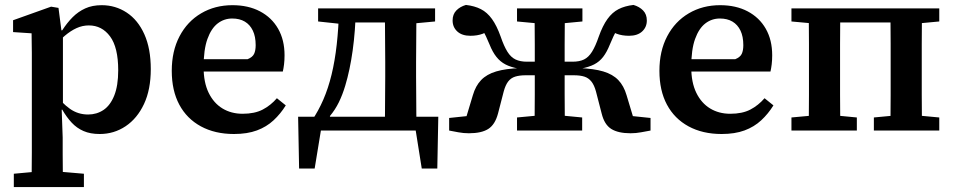

<svg xmlns="http://www.w3.org/2000/svg" viewBox="-20 -529 3862 778"><path d="M36 229V175L145 165H203L320 175V229ZM108 229Q108 192 108.5 157.5Q109 123 109 89Q109 55 109 22V-269Q109 -294 109 -314.5Q109 -335 108.5 -354.5Q108 -374 108 -394L33 -399V-447L187 -502L217 -497L229 -405L235 -401V-88L230 -84L234 28Q234 60 234 93Q234 126 234.5 159.5Q235 193 235 229ZM384 14Q346 14 318.5 2Q291 -10 270.5 -32Q250 -54 232 -85H192L197 -155Q231 -111 263.5 -88Q296 -65 337 -65Q372 -65 399.5 -83.5Q427 -102 443 -142Q459 -182 459 -244Q459 -337 426 -381.5Q393 -426 340 -426Q314 -426 290 -415Q266 -404 242.5 -384Q219 -364 195 -336L190 -406H232Q252 -437 274.5 -459.5Q297 -482 325.5 -495Q354 -508 392 -508Q448 -508 493.5 -478Q539 -448 565 -390Q591 -332 591 -249Q591 -166 563.5 -107.5Q536 -49 489 -17.5Q442 14 384 14Z M928 14Q851 14 794 -17Q737 -48 706.5 -105Q676 -162 676 -242Q676 -322 707.5 -382Q739 -442 795 -475Q851 -508 922 -508Q986 -508 1033.5 -483Q1081 -458 1107 -412.5Q1133 -367 1133 -305Q1133 -285 1131 -268.5Q1129 -252 1126 -239H753V-289H983Q1003 -297 1009.5 -310.5Q1016 -324 1016 -346Q1016 -381 1004.5 -405Q993 -429 972 -441.5Q951 -454 921 -454Q888 -454 862 -434Q836 -414 820.5 -371Q805 -328 805 -257Q805 -195 825.5 -153Q846 -111 881.5 -89.5Q917 -68 963 -68Q1012 -68 1044.5 -85Q1077 -102 1102 -131L1138 -102Q1117 -68 1088.5 -41.5Q1060 -15 1021 -0.5Q982 14 928 14Z M1709 0H1235L1287 -41L1255 154H1192L1188 -56H1756L1752 154H1689L1658 -41ZM1539 0Q1540 -30 1540 -67.5Q1540 -105 1540.5 -144Q1541 -183 1541 -218V-277Q1541 -312 1540.5 -351Q1540 -390 1540 -427.5Q1540 -465 1539 -495H1668Q1667 -465 1667 -427.5Q1667 -390 1666.5 -351Q1666 -312 1666 -277V-218Q1666 -183 1666.5 -144Q1667 -105 1667 -67.5Q1667 -30 1668 0ZM1269 -442V-495H1381V-432H1362ZM1612 -432V-495H1743V-442L1636 -432ZM1244 -41Q1270 -79 1290 -125Q1310 -171 1323.5 -226.5Q1337 -282 1344.5 -349Q1352 -416 1354 -495H1422Q1420 -403 1409 -324Q1398 -245 1379 -182Q1368 -145 1353 -114.5Q1338 -84 1317 -59V-15ZM1388 -438V-495H1572V-438Z M1800 0V-51L1943 -66L1856 -10L1896 -143Q1907 -181 1929.5 -204.5Q1952 -228 1990.5 -239.5Q2029 -251 2088 -253L2081 -251Q2049 -257 2028 -268Q2007 -279 1991.5 -298.5Q1976 -318 1964 -348Q1949 -385 1936 -406.5Q1923 -428 1909 -447L1978 -413Q1957 -400 1935.5 -392Q1914 -384 1886 -384Q1852 -384 1833 -401.5Q1814 -419 1814 -446Q1814 -471 1829 -486.5Q1844 -502 1868 -509Q1903 -505 1928.5 -492Q1954 -479 1973.5 -452Q1993 -425 2009 -380Q2022 -342 2036 -319.5Q2050 -297 2069 -288Q2088 -279 2115 -279H2187V-224H2110Q2085 -224 2067.5 -218.5Q2050 -213 2039 -198.5Q2028 -184 2021 -158L1998 -69Q1986 -24 1958.5 -6.5Q1931 11 1880 11Q1858 11 1837 7Q1816 3 1800 0ZM2616 0Q2599 3 2578 7Q2557 11 2535 11Q2485 11 2457 -6.5Q2429 -24 2418 -69L2395 -158Q2388 -184 2376.5 -198.5Q2365 -213 2348 -218.5Q2331 -224 2305 -224H2228V-279H2300Q2328 -279 2346.5 -288Q2365 -297 2379 -319.5Q2393 -342 2406 -380Q2422 -425 2441.5 -452Q2461 -479 2486.5 -492Q2512 -505 2547 -509Q2571 -502 2586 -486.5Q2601 -471 2601 -446Q2601 -419 2582 -401.5Q2563 -384 2529 -384Q2501 -384 2479.5 -392Q2458 -400 2437 -413L2506 -447Q2492 -428 2479 -406.5Q2466 -385 2451 -348Q2439 -318 2424 -298.5Q2409 -279 2387.5 -268Q2366 -257 2334 -251L2327 -253Q2386 -251 2424.5 -239.5Q2463 -228 2485.5 -204.5Q2508 -181 2519 -143L2559 -10L2472 -66L2616 -51ZM2146 0Q2146 -31 2146.5 -68.5Q2147 -106 2147 -146.5Q2147 -187 2147 -224V-273Q2147 -310 2147 -349.5Q2147 -389 2146.5 -427Q2146 -465 2146 -495H2269Q2269 -465 2268.5 -427Q2268 -389 2268 -349.5Q2268 -310 2268 -273V-224Q2268 -187 2268 -146.5Q2268 -106 2268.5 -68.5Q2269 -31 2269 0ZM2075 0V-53L2182 -63H2235L2339 -53V0ZM2075 -442V-495H2340V-442L2235 -432H2182Z M2904 14Q2827 14 2770 -17Q2713 -48 2682.5 -105Q2652 -162 2652 -242Q2652 -322 2683.5 -382Q2715 -442 2771 -475Q2827 -508 2898 -508Q2962 -508 3009.5 -483Q3057 -458 3083 -412.5Q3109 -367 3109 -305Q3109 -285 3107 -268.5Q3105 -252 3102 -239H2729V-289H2959Q2979 -297 2985.5 -310.5Q2992 -324 2992 -346Q2992 -381 2980.5 -405Q2969 -429 2948 -441.5Q2927 -454 2897 -454Q2864 -454 2838 -434Q2812 -414 2796.5 -371Q2781 -328 2781 -257Q2781 -195 2801.5 -153Q2822 -111 2857.5 -89.5Q2893 -68 2939 -68Q2988 -68 3020.5 -85Q3053 -102 3078 -131L3114 -102Q3093 -68 3064.5 -41.5Q3036 -15 2997 -0.5Q2958 14 2904 14Z M3257 0Q3257 -30 3257.5 -67.5Q3258 -105 3258 -144Q3258 -183 3258 -218V-277Q3258 -312 3258 -351Q3258 -390 3257.5 -427.5Q3257 -465 3257 -495H3385Q3385 -465 3384.5 -427.5Q3384 -390 3384 -351Q3384 -312 3384 -277V-218Q3384 -183 3384 -144Q3384 -105 3384.5 -67.5Q3385 -30 3385 0ZM3588 0Q3588 -30 3588.5 -67.5Q3589 -105 3589 -144Q3589 -183 3589 -218V-277Q3589 -312 3589 -351Q3589 -390 3588.5 -427.5Q3588 -465 3588 -495H3716Q3716 -465 3715.5 -427.5Q3715 -390 3715 -351Q3715 -312 3715 -277V-218Q3715 -183 3715 -144Q3715 -105 3715.5 -67.5Q3716 -30 3716 0ZM3187 0V-53L3296 -63H3348L3452 -53V0ZM3521 0V-53L3627 -63H3679L3786 -53V0ZM3187 -442V-495H3315V-432H3296ZM3658 -432V-495H3786V-442L3679 -432ZM3346 -438V-495H3627V-438Z"/></svg>

Font: Source Serif 4 SemiBold
Style: Regular
Weight: 600
Designer: Frank Grießhammer
Foundry: Adobe Systems Incorporated
Version: Version 4.004;hotconv 1.0.116;makeotfexe 2.5.65601